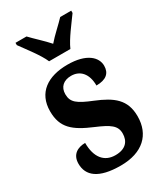

<svg xmlns="http://www.w3.org/2000/svg" viewBox="-193 -846 806 937"><g transform="rotate(-30 210.0 -378.0)"><path d="M153 -606H273C292 -651 343 -715 370 -753V-766H308C284 -740 239 -701 213 -670C186 -701 142 -740 118 -766H56V-753C83 -715 134 -651 153 -606ZM202 10C326 10 393 -55 393 -158C393 -252 339 -292 246 -330C167 -362 141 -381 141 -427C141 -467 167 -491 210 -491C260 -491 294 -455 294 -388C349 -388 375 -411 375 -453C375 -501 329 -547 222 -547C110 -547 35 -496 35 -392C35 -299 83 -260 185 -217C258 -186 288 -166 288 -122C288 -78 263 -47 205 -47C142 -47 106 -92 106 -173C65 -173 27 -154 27 -101C27 -34 77 10 202 10Z"/></g></svg>

Font: Noto Serif Georgian Condensed Bold
Style: Regular
Weight: 700
Width: 3
Designer: Monotype Design Team, Akaki Razmadze
Foundry: Google LLC
Version: Version 2.003